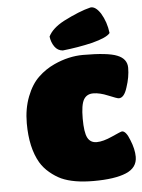

<svg xmlns="http://www.w3.org/2000/svg" viewBox="-56 -854 672 907"><g transform="rotate(-5 280.0 -400.0)"><path d="M199.2 -17.1Q171.9 -29.8 145.3 -52Q118.7 -74.2 102.1 -102.1Q60.1 -174.3 60.1 -290Q60.1 -359.4 82.3 -416.5Q104.5 -473.6 139.2 -505.9Q172.4 -537.6 214.8 -557.1Q284.2 -588.9 353 -588.9Q470.2 -588.9 514.2 -570.8Q560.1 -552.7 560.1 -509.8Q560.1 -465.8 543.9 -418Q529.3 -370.1 503.9 -370.1Q496.1 -370.1 455.1 -387.2Q415.5 -403.8 384.8 -403.8Q354 -403.8 339.6 -379.2Q325.2 -354.5 325.2 -289.1Q325.2 -224.1 338.4 -198.5Q351.6 -172.9 381.8 -172.9Q412.1 -172.9 456.1 -192.9Q500 -212.9 504.9 -212.9Q523.9 -212.9 541 -168Q559.1 -124 559.1 -87.9Q559.1 -36.1 505.6 -13.7Q452.1 8.8 351.1 8.8Q256.8 8.8 199.2 -17.1ZM407.2 -809.1Q431.2 -812.5 455.1 -775.9Q480.5 -733.9 486.8 -681.2Q471.7 -660.6 400.9 -642.1Q332.5 -626 259.8 -618.2Q235.4 -620.1 220.9 -640.9Q206.5 -661.6 203.1 -689Q221.2 -726.6 276.9 -756.8Q354.5 -796.4 407.2 -809.1Z"/></g></svg>

Font: GGS TheRock Black
Style: Regular
Weight: 900
Designer: Rodrigo Fuenzalida (2012); Goodgame Studios (2014)
Foundry: Rodrigo Fuenzalida,2012;  GGS,2014
Version: Version 1.002 | FøM Mod